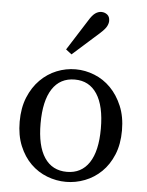

<svg xmlns="http://www.w3.org/2000/svg" viewBox="-54 -801 658 860"><g transform="rotate(5 274.5 -371.0)"><path d="M275 -445Q209 -445 174 -391.5Q139 -338 139 -236Q139 -135 174 -82.5Q209 -30 275 -30Q340 -30 375 -82.5Q410 -135 410 -236Q410 -338 375 -391.5Q340 -445 275 -445ZM275 -491Q318 -491 359.5 -474.5Q401 -458 433 -425.5Q465 -393 485 -345.5Q505 -298 505 -236Q505 -174 485.5 -127Q466 -80 433.5 -48.5Q401 -17 359.5 -1Q318 15 275 15Q231 15 189.5 -1Q148 -17 116 -48.5Q84 -80 64.5 -127Q45 -174 45 -236Q45 -298 64.5 -345.5Q84 -393 116.5 -425.5Q149 -458 190 -474.5Q231 -491 275 -491ZM311 -713Q326 -738 339.5 -747.5Q353 -757 367 -757Q382 -757 393.5 -748Q405 -739 405 -720Q405 -709 398.5 -696Q392 -683 370 -663L250 -556L224 -576Z"/></g></svg>

Font: SourceSerifPro
Style: Book
Weight: 400
Designer: Frank Grießhammer
Foundry: Adobe Systems Incorporated
Version: Version 1.014;PS Version 1.0;hotconv 1.0.73;makeotf.lib2.5.5